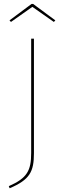

<svg xmlns="http://www.w3.org/2000/svg" viewBox="-20 -882 316 998"><path d="M37 -767.9 148.1 -846.3 260 -767.9 267.6 -776.1 152.1 -861.6H144.1L29.4 -776.1ZM156.4 -680.9H142V-87.1C142 4.7 121.3 43.9 25.7 85.6L30.1 96.6C135.3 51.7 156.4 10.4 156.4 -86.3Z"/></svg>

Font: Fira Sans Hair
Style: Regular
Weight: 100
Designer: bBox Type GmbH & Carrois Corporate GbR & Edenspiekermann AG
Foundry: bBox Type GmbH & Carrois Corporate GbR & Edenspiekermann AG
Version: Version 4.300;PS 004.300;hotconv 1.0.88;makeotf.lib2.5.64775